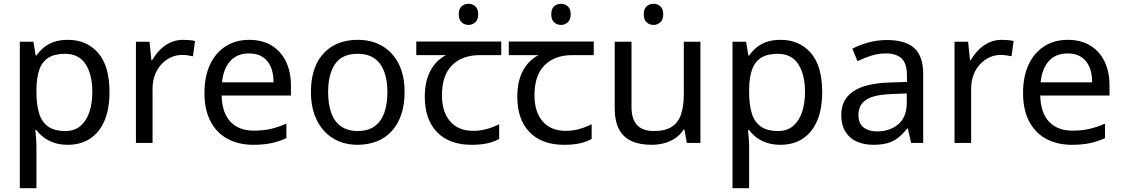

<svg xmlns="http://www.w3.org/2000/svg" viewBox="-20 -757 5948 1017"><path d="M340 -546Q439 -546 499.5 -477Q560 -408 560 -269Q560 -178 532.5 -115.5Q505 -53 455.5 -21.5Q406 10 339 10Q298 10 266 -1Q234 -12 211.5 -29.5Q189 -47 173 -68H167Q169 -51 171 -25Q173 1 173 20V240H85V-536H157L169 -463H173Q189 -486 211.5 -505Q234 -524 265.5 -535Q297 -546 340 -546ZM324 -472Q270 -472 237 -451.5Q204 -431 189 -390Q174 -349 173 -286V-269Q173 -203 187 -157Q201 -111 234.5 -87Q268 -63 326 -63Q375 -63 406.5 -90Q438 -117 453.5 -163.5Q469 -210 469 -270Q469 -362 433.5 -417Q398 -472 324 -472Z M950 -546Q965 -546 982.5 -544.5Q1000 -543 1013 -540L1002 -459Q989 -462 973.5 -464Q958 -466 944 -466Q913 -466 885 -453Q857 -440 835 -416.5Q813 -393 800.5 -360Q788 -327 788 -286V0H700V-536H772L782 -438H786Q803 -468 827 -492.5Q851 -517 882 -531.5Q913 -546 950 -546Z M1300 -546Q1369 -546 1418.5 -516Q1468 -486 1494.5 -431.5Q1521 -377 1521 -304V-251H1154Q1156 -160 1200.5 -112.5Q1245 -65 1325 -65Q1376 -65 1415.5 -74.5Q1455 -84 1497 -102V-25Q1456 -7 1416 1.5Q1376 10 1321 10Q1245 10 1186.5 -21Q1128 -52 1095.5 -113.5Q1063 -175 1063 -264Q1063 -352 1092.5 -415Q1122 -478 1175.5 -512Q1229 -546 1300 -546ZM1299 -474Q1236 -474 1199.5 -433.5Q1163 -393 1156 -321H1429Q1429 -367 1415 -401Q1401 -435 1372.5 -454.5Q1344 -474 1299 -474Z M2123 -269Q2123 -202 2105.5 -150.5Q2088 -99 2055.5 -63Q2023 -27 1976.5 -8.5Q1930 10 1873 10Q1820 10 1775 -8.5Q1730 -27 1697 -63Q1664 -99 1645.5 -150.5Q1627 -202 1627 -269Q1627 -358 1657 -419.5Q1687 -481 1743 -513.5Q1799 -546 1876 -546Q1949 -546 2004.5 -513.5Q2060 -481 2091.5 -419.5Q2123 -358 2123 -269ZM1718 -269Q1718 -206 1734.5 -159.5Q1751 -113 1786 -88Q1821 -63 1875 -63Q1929 -63 1964 -88Q1999 -113 2015.5 -159.5Q2032 -206 2032 -269Q2032 -333 2015 -378Q1998 -423 1963.5 -447.5Q1929 -472 1874 -472Q1792 -472 1755 -418Q1718 -364 1718 -269Z M2462 -737Q2482 -737 2497.5 -723.5Q2513 -710 2513 -681Q2513 -653 2497.5 -639Q2482 -625 2462 -625Q2440 -625 2425 -639Q2410 -653 2410 -681Q2410 -710 2425 -723.5Q2440 -737 2462 -737ZM2478 10Q2360 10 2295 -57Q2230 -124 2230 -245Q2230 -325 2259 -380.5Q2288 -436 2342 -465H2185V-537H2635V-465H2522Q2428 -465 2374.5 -411.5Q2321 -358 2321 -252Q2321 -165 2364 -114.5Q2407 -64 2487 -64Q2524 -64 2558 -73.5Q2592 -83 2624 -99V-21Q2595 -5 2560 2.5Q2525 10 2478 10Z M2952 -737Q2972 -737 2987.5 -723.5Q3003 -710 3003 -681Q3003 -653 2987.5 -639Q2972 -625 2952 -625Q2930 -625 2915 -639Q2900 -653 2900 -681Q2900 -710 2915 -723.5Q2930 -737 2952 -737ZM2968 10Q2850 10 2785 -57Q2720 -124 2720 -245Q2720 -325 2749 -380.5Q2778 -436 2832 -465H2675V-537H3125V-465H3012Q2918 -465 2864.5 -411.5Q2811 -358 2811 -252Q2811 -165 2854 -114.5Q2897 -64 2977 -64Q3014 -64 3048 -73.5Q3082 -83 3114 -99V-21Q3085 -5 3050 2.5Q3015 10 2968 10Z M3442 -737Q3462 -737 3477.5 -723.5Q3493 -710 3493 -681Q3493 -653 3477.5 -639Q3462 -625 3442 -625Q3420 -625 3405 -639Q3390 -653 3390 -681Q3390 -710 3405 -723.5Q3420 -737 3442 -737ZM3690 -536V0H3618L3605 -71H3601Q3584 -43 3557 -25Q3530 -7 3498 1.5Q3466 10 3431 10Q3367 10 3323.5 -10.5Q3280 -31 3258 -74Q3236 -117 3236 -185V-536H3325V-191Q3325 -127 3354 -95Q3383 -63 3444 -63Q3504 -63 3538.5 -85.5Q3573 -108 3587.5 -151.5Q3602 -195 3602 -257V-536Z M4115 -546Q4214 -546 4274.5 -477Q4335 -408 4335 -269Q4335 -178 4307.5 -115.5Q4280 -53 4230.5 -21.5Q4181 10 4114 10Q4073 10 4041 -1Q4009 -12 3986.5 -29.5Q3964 -47 3948 -68H3942Q3944 -51 3946 -25Q3948 1 3948 20V240H3860V-536H3932L3944 -463H3948Q3964 -486 3986.5 -505Q4009 -524 4040.5 -535Q4072 -546 4115 -546ZM4099 -472Q4045 -472 4012 -451.5Q3979 -431 3964 -390Q3949 -349 3948 -286V-269Q3948 -203 3962 -157Q3976 -111 4009.5 -87Q4043 -63 4101 -63Q4150 -63 4181.5 -90Q4213 -117 4228.5 -163.5Q4244 -210 4244 -270Q4244 -362 4208.5 -417Q4173 -472 4099 -472Z M4678 -545Q4776 -545 4823 -502Q4870 -459 4870 -365V0H4806L4789 -76H4785Q4762 -47 4737.5 -27.5Q4713 -8 4681.5 1Q4650 10 4605 10Q4557 10 4518.5 -7Q4480 -24 4458 -59.5Q4436 -95 4436 -149Q4436 -229 4499 -272.5Q4562 -316 4693 -320L4784 -323V-355Q4784 -422 4755 -448Q4726 -474 4673 -474Q4631 -474 4593 -461.5Q4555 -449 4522 -433L4495 -499Q4530 -518 4578 -531.5Q4626 -545 4678 -545ZM4704 -259Q4604 -255 4565.5 -227Q4527 -199 4527 -148Q4527 -103 4554.5 -82Q4582 -61 4625 -61Q4693 -61 4738 -98.5Q4783 -136 4783 -214V-262Z M5286 -546Q5301 -546 5318.5 -544.5Q5336 -543 5349 -540L5338 -459Q5325 -462 5309.5 -464Q5294 -466 5280 -466Q5249 -466 5221 -453Q5193 -440 5171 -416.5Q5149 -393 5136.5 -360Q5124 -327 5124 -286V0H5036V-536H5108L5118 -438H5122Q5139 -468 5163 -492.5Q5187 -517 5218 -531.5Q5249 -546 5286 -546Z M5636 -546Q5705 -546 5754.5 -516Q5804 -486 5830.5 -431.5Q5857 -377 5857 -304V-251H5490Q5492 -160 5536.5 -112.5Q5581 -65 5661 -65Q5712 -65 5751.5 -74.5Q5791 -84 5833 -102V-25Q5792 -7 5752 1.5Q5712 10 5657 10Q5581 10 5522.5 -21Q5464 -52 5431.5 -113.5Q5399 -175 5399 -264Q5399 -352 5428.5 -415Q5458 -478 5511.5 -512Q5565 -546 5636 -546ZM5635 -474Q5572 -474 5535.5 -433.5Q5499 -393 5492 -321H5765Q5765 -367 5751 -401Q5737 -435 5708.5 -454.5Q5680 -474 5635 -474Z"/></svg>

Font: uoriya05
Style: Book
Weight: 400
Designer: Jelle Bosma - Monotype Design Team
Foundry: Monotype Imaging Inc.
Version: Version 2.003